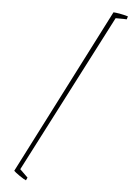

<svg xmlns="http://www.w3.org/2000/svg" viewBox="-61 -865 700 1016"><g transform="rotate(5 289.0 -357.0)"><path d="M50 61 500 -820Q510 -820 539 -814.5Q568 -809 578 -805L573 -789Q567 -790 514 -790L81 50Q118 87 123 91L116 106Q105 102 80.5 85Q56 68 50 61Z"/></g></svg>

Font: Monsieur La Doulaise
Style: Regular
Weight: 400
Designer: Alejandro Paul
Foundry: Alejandro Paul
Version: Version 1.000